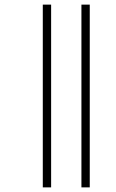

<svg xmlns="http://www.w3.org/2000/svg" viewBox="-20 -671 501 830"><path d="M332 139V-651H368V139ZM165 139V-651H201V139Z"/></svg>

Font: Noto Sans Telugu Condensed ExtraLight
Style: Regular
Weight: 200
Width: 3
Designer: Jelle Bosma - Monotype Design Team
Foundry: Monotype Imaging Inc.
Version: Version 2.005; ttfautohint (v1.8.4.7-5d5b)